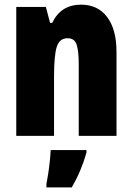

<svg xmlns="http://www.w3.org/2000/svg" viewBox="-20 -583 569 824"><path d="M328.1 -563Q399.9 -563 439.9 -509.8Q480 -456.5 480 -359.9V0H317.9V-308.1Q317.9 -362.8 309.1 -390.9Q300.3 -418.9 270 -418.9Q235.8 -418.9 223.9 -382.8Q211.9 -346.7 211.9 -252.9V0H49.8V-553.2H176.8L194.8 -484.9H204.1Q241.2 -563 328.1 -563ZM351.1 61V71.8Q328.6 151.4 288.1 221.2H179.2V207Q182.6 189.9 186.8 163.1Q190.9 136.2 193.8 108.6Q196.8 81.1 197.3 61Z"/></svg>

Font: Open Sans Condensed ExtraBold
Style: Regular
Weight: 800
Width: 3
Designer: Monotype Design Team
Foundry: Monotype Imaging Inc.
Version: Version 3.000; ttfautohint (v1.8.4)